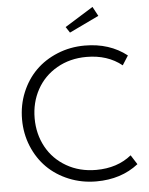

<svg xmlns="http://www.w3.org/2000/svg" viewBox="-64 -1030 848 1096"><g transform="rotate(-5 360.5 -482.0)"><path d="M443.8 -763.7Q586.4 -763.7 685.1 -686L650.9 -632.3Q569.3 -698.2 448.2 -698.2Q353.5 -698.2 278.8 -655.3Q204.1 -612.3 163.8 -538.6Q123.5 -464.8 123.5 -374.5Q123.5 -284.2 163.8 -210.4Q204.1 -136.7 278.8 -93.8Q353.5 -50.8 448.2 -50.8Q569.3 -50.8 650.9 -116.7L685.1 -63Q586.4 14.6 443.8 14.6Q360.4 14.6 287.1 -15.4Q213.9 -45.4 162.1 -97.2Q110.4 -148.9 80.8 -220.9Q51.3 -293 51.3 -374.5Q51.3 -456.1 80.8 -528.1Q110.4 -600.1 162.1 -651.9Q213.9 -703.6 287.1 -733.6Q360.4 -763.7 443.8 -763.7ZM367.2 -844.7 345.2 -878.4 507.8 -979.5 536.6 -925.8Z"/></g></svg>

Font: Spartan MB
Style: Regular
Weight: 400
Designer: Matt Bailey, Mirko Velimirovic
Foundry: Matt Bailey
Version: Version 1.005